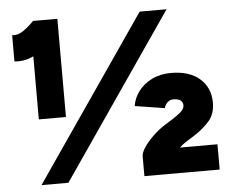

<svg xmlns="http://www.w3.org/2000/svg" viewBox="-51 -760 978 818"><g transform="rotate(-5 438.5 -350.5)"><path d="M107 -280V-634L120 -700H223V-280ZM25 -535V-647Q50 -644 74 -661Q98 -678 120 -701L199 -628Q156 -577 114 -553.5Q72 -530 25 -535ZM94 0 575 -700H690L209 0ZM655 -65 534 -85Q534 -100 548.5 -122Q563 -144 587.5 -168Q612 -192 642 -211L674 -231Q690 -241 708 -255.5Q726 -270 726 -286Q726 -299 716.5 -307Q707 -315 684 -315Q671 -315 660.5 -305.5Q650 -296 646 -281L519 -301Q524 -335 545.5 -363.5Q567 -392 602.5 -410Q638 -428 685 -428Q764 -428 808 -389Q852 -350 852 -287Q852 -238 825.5 -208Q799 -178 760 -153L725 -131Q712 -123 697 -109.5Q682 -96 670 -83.5Q658 -71 655 -65ZM534 0V-85L625 -108H856V0Z"/></g></svg>

Font: Figtree Black
Style: Regular
Weight: 900
Designer: Erik Kennedy
Foundry: Erik Kennedy
Version: Version 2.001;gftools[0.9.30]